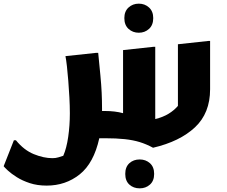

<svg xmlns="http://www.w3.org/2000/svg" viewBox="-59 -756 1243 1050"><path d="M28 11Q72 65 126 87Q180 109 228 109Q245 109 260 104.5Q275 100 287 96Q305 55 314 -7.5Q323 -70 323 -136Q323 -177 320.5 -223Q318 -269 314.5 -313.5Q311 -358 307 -393.5Q303 -429 299 -449L467 -467H478Q485 -396 490 -344Q495 -292 497 -249Q499 -206 499 -163Q499 -156 499 -149H515Q570 -149 614 -137V-482L780 -500H790V-105Q832 -115 863 -134Q894 -153 914 -177V-514L1080 -532H1090V-268Q1090 -137 1007 -59.5Q924 18 778 52Q741 32 705 21Q669 10 623.5 5Q578 0 514 0H484Q454 136 377 197.5Q300 259 196 259Q145 259 104 245.5Q63 232 33 213Q3 194 -15.5 177Q-34 160 -39 153L17 11ZM626 195Q626 157 648.5 136.5Q671 116 705 116Q738 116 761 136.5Q784 157 784 195Q784 233 761 253.5Q738 274 705 274Q671 274 648.5 253.5Q626 233 626 195ZM700 -577Q667 -577 644 -598Q621 -619 621 -657Q621 -694 644 -715Q667 -736 700 -736Q733 -736 756 -715Q779 -694 779 -657Q779 -619 756 -598Q733 -577 700 -577Z"/></svg>

Font: Kufam
Style: Bold Italic
Weight: 700
Italic angle: -11°
Designer: Artur Schmal
Foundry: Original Type
Version: Version 1.301; ttfautohint (v1.8.3)